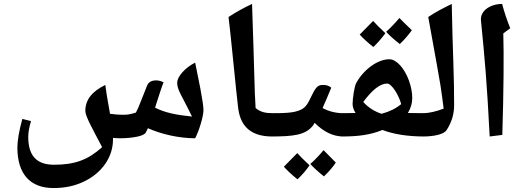

<svg xmlns="http://www.w3.org/2000/svg" viewBox="-20 -835 2662 972"><path d="M251 117C306 117 357 107 403 85C495 42 552 -39 552 -128V-137C563 -136 574 -135 585 -135C620 -135 649 -138 674 -143C698 -148 713 -155 718 -164L729 -186C795 -156 886 -135 968 -135C988 -173 1010 -246 1010 -277C1010 -295 1005 -330 995 -383C986 -427 977 -473 968 -518C918 -493 877 -448 877 -416C877 -389 892 -362 908 -332C923 -303 938 -274 952 -245C873 -253 816 -264 765 -290C784 -349 799 -397 808 -418C796 -425 783 -428 770 -428C747 -428 731 -419 724 -400C714 -376 705 -352 695 -327C683 -296 674 -275 668 -265C632 -254 623 -254 597 -254C580 -254 560 -256 537 -259C524 -331 516 -379 513 -405C444 -371 412 -329 412 -273C412 -246 451 -178 497 -90C426 -26 359 -1 254 -1C165 -1 123 -47 123 -142C123 -165 128 -192 137 -222L93 -233C76 -170 68 -122 68 -88C68 45 132 117 251 117Z M1358 -144C1363 -144 1366 -147 1366 -152V-254C1366 -259 1364 -262 1360 -262C1323 -262 1298 -268 1274 -288L1270 -366C1266 -516 1261 -665 1256 -815C1215 -796 1175 -774 1137 -749C1147 -672 1177 -357 1185 -294C1194 -209 1237 -144 1358 -144Z M1349 -144C1466 -144 1527 -151 1565 -200L1573 -213C1619 -167 1667 -144 1718 -144C1724 -144 1726 -147 1726 -152V-254C1726 -260 1724 -262 1718 -262C1680 -262 1645 -271 1613 -288C1624 -313 1639 -347 1657 -391C1647 -400 1633 -405 1617 -405C1595 -405 1582 -401 1561 -357C1540 -314 1531 -293 1504 -280C1469 -262 1413 -262 1349 -262C1343 -262 1341 -260 1341 -254V-152C1341 -147 1343 -144 1349 -144ZM1620 58C1647 32 1667 8 1680 -12C1643 -50 1622 -71 1618 -75C1595 -47 1572 -23 1551 -5C1568 14 1591 35 1620 58ZM1486 73C1510 50 1530 27 1547 2C1514 -29 1493 -50 1485 -60C1462 -37 1440 -14 1417 9C1431 25 1453 46 1486 73Z M2004 -612C2027 -634 2047 -657 2065 -682C2035 -711 2014 -731 2002 -744C1982 -720 1960 -697 1935 -674C1953 -654 1976 -634 2004 -612ZM1870 -597C1894 -620 1914 -643 1931 -667C1902 -694 1881 -715 1869 -729C1846 -706 1824 -683 1801 -660C1818 -641 1841 -620 1870 -597ZM1710 -144C1793 -144 1855 -152 1916 -177C1974 -155 2045 -144 2130 -144C2135 -144 2138 -147 2138 -152V-254C2138 -260 2135 -262 2130 -262C2102 -262 2073 -263 2045 -263C2060 -288 2067 -313 2067 -339C2067 -367 2061 -397 2050 -428C2027 -490 1987 -535 1951 -535C1891 -535 1820 -482 1783 -414C1774 -398 1765 -335 1765 -309C1765 -294 1770 -279 1780 -263C1756 -263 1733 -262 1710 -262C1704 -262 1701 -259 1701 -253V-153C1701 -147 1704 -144 1710 -144ZM1912 -259C1879 -269 1843 -291 1819 -319C1865 -381 1905 -412 1940 -412C1946 -412 1954 -408 1961 -400C1980 -382 2001 -344 2011 -308C1985 -286 1952 -270 1912 -259Z M2121 -144C2180 -144 2227 -156 2240 -175C2266 -214 2279 -257 2279 -302C2279 -364 2278 -437 2275 -522C2272 -607 2269 -705 2267 -815C2224 -794 2183 -773 2148 -749C2183 -556 2204 -440 2210 -402C2216 -363 2221 -324 2226 -285C2186 -270 2151 -262 2121 -262C2115 -262 2113 -260 2113 -254V-152C2113 -147 2115 -144 2121 -144Z M2459 -144 2523 -152C2530 -380 2531 -555 2528 -666L2563 -692C2547 -732 2533 -773 2522 -815C2462 -815 2409 -780 2415 -730C2434 -539 2445 -419 2459 -144Z"/></svg>

Font: Noto Naskh Arabic UI
Style: Bold
Weight: 700
Designer: Monotype Design Team, David Williams, Mohamad Dakak and Nizar Qandah
Foundry: Monotype Imaging Inc.
Version: Version 2.016